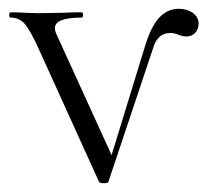

<svg xmlns="http://www.w3.org/2000/svg" viewBox="-20 -414 477 437"><path d="M432 -360Q432 -348 424.5 -339.5Q417 -331 404 -331Q396 -331 386 -335Q376 -339 368 -339Q339 -339 329 -306L227 -1Q227 3 216 3Q206 3 205 -1L68 -303Q48 -347 35.5 -360.5Q23 -374 4 -374Q1 -374 1 -380Q1 -386 4 -386Q24 -386 35 -385L65 -384L128 -385Q142 -386 166 -386Q169 -386 169 -380Q169 -374 166 -374Q105 -374 105 -350Q105 -343 109 -335L234 -61L311 -312Q325 -356 343.5 -375Q362 -394 387 -394Q406 -394 419 -384.5Q432 -375 432 -360Z"/></svg>

Font: Cormorant Garamond Light
Style: Regular
Weight: 300
Designer: Christian Thalmann (Catharsis Fonts)
Version: Version 3.000